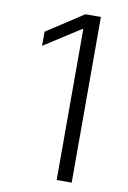

<svg xmlns="http://www.w3.org/2000/svg" viewBox="-83 -779 555 831"><g transform="rotate(10 194.0 -364.0)"><path d="M292 -728H224L63 -623V-561L222 -663H226V0H292Z"/></g></svg>

Font: Wafeq Light
Style: Regular
Weight: 300
Designer: Rasmus Andersson & Azza Alameddine
Foundry: Google & TypeTogether
Version: Version 3.000;January 28, 2025;FontCreator 15.0.0.3014 64-bi